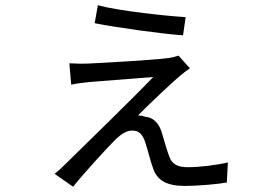

<svg xmlns="http://www.w3.org/2000/svg" viewBox="-20 -657 1040 728"><path d="M351 -637 339 -569C424 -552 600 -528 674 -523L684 -592C616 -596 433 -615 351 -637ZM700 -398 657 -446C648 -443 633 -439 620 -437C559 -429 360 -418 314 -416C289 -415 261 -416 243 -417L250 -336C267 -340 291 -343 318 -346C367 -350 513 -361 561 -365C479 -279 300 -106 223 -30C208 -15 199 -7 187 2L257 51C304 -7 392 -103 421 -131C440 -149 461 -162 481 -162C511 -162 523 -143 532 -113C539 -94 550 -47 559 -23C574 26 610 48 681 48C731 48 808 41 840 35L844 -41C807 -32 739 -23 691 -23C655 -23 632 -34 622 -63C614 -84 602 -124 595 -149C586 -183 567 -211 531 -214C522 -218 511 -219 503 -219C537 -254 636 -348 662 -369C671 -377 687 -389 700 -398Z"/></svg>

Font: GenYoGothic2 TW R
Style: Regular
Weight: 400
Version: Version 2.100;PS 2.1;hotconv 16.6.51;makeotf.lib2.5.65220 DE